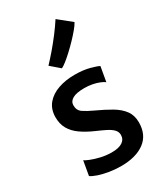

<svg xmlns="http://www.w3.org/2000/svg" viewBox="-218 -975 923 1072"><g transform="rotate(-30 243.0 -439.0)"><path d="M50.5 -34 66.5 -126.5Q74.5 -120.5 98.5 -110.8Q122.5 -101 156 -93Q189.5 -85 225 -84.5Q272 -84 296 -99.8Q320 -115.5 320 -144Q320 -164.5 305.2 -179.5Q290.5 -194.5 264.8 -207.2Q239 -220 206.5 -234Q158.5 -255 123.8 -279.5Q89 -304 70.5 -336.5Q52 -369 52.5 -414Q53.5 -464.5 81.8 -497.8Q110 -531 157.2 -547.5Q204.5 -564 262.5 -564Q318 -564 358.8 -553Q399.5 -542 413 -534L396.5 -439.5Q387 -447 367.8 -455Q348.5 -463 323.5 -467.8Q298.5 -472.5 273 -472.5Q222.5 -472.5 197.8 -458.8Q173 -445 172.5 -420Q172 -386.5 196.8 -369.8Q221.5 -353 259 -336Q313.5 -311 354.8 -286.8Q396 -262.5 419 -231.2Q442 -200 442 -154.5Q442 -74.5 386.5 -33.2Q331 8 235.5 8Q195.5 8 158.2 1.8Q121 -4.5 92.5 -14.2Q64 -24 50.5 -34ZM220.5 -630.5 162.5 -680.5Q189.5 -709 218.8 -743.2Q248 -777.5 276 -814.2Q304 -851 327 -886.5L410.5 -819Q402.5 -803.5 384.2 -781.5Q366 -759.5 343 -735.5Q320 -711.5 296 -689.2Q272 -667 252 -651.2Q232 -635.5 220.5 -630.5Z"/></g></svg>

Font: Merriweather Sans Medium
Style: Regular
Weight: 500
Designer: Eben Sorkin
Foundry: Eben Sorkin
Version: Version 2.001